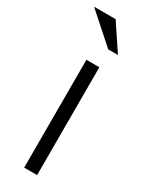

<svg xmlns="http://www.w3.org/2000/svg" viewBox="-188 -735 595 771"><g transform="rotate(30 110.0 -350.0)"><path d="M140 0V-500H80V0ZM135 -580H180L100 -700H0Z"/></g></svg>

Font: Abel
Style: Regular
Weight: 400
Designer: Matthew Desmond
Foundry: Matthew Desmond
Version: Version 1.002